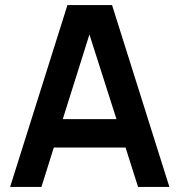

<svg xmlns="http://www.w3.org/2000/svg" viewBox="-20 -740 710 760"><path d="M20 0H144L193 -156H477L526.5 0H650.5L423.5 -720H247ZM228.5 -268.5 334 -603.5 441 -268.5Z"/></svg>

Font: Eudonet
Style: Bold
Weight: 700
Designer: Mikhail Sharanda
Foundry: Mikhail Sharanda
Version: Version 4.503;Glyphs 3.1.2 (3151)